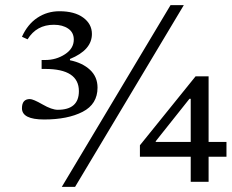

<svg xmlns="http://www.w3.org/2000/svg" viewBox="-20 -712 907 752"><path d="M867 -98H797V0H727V-98H528V-143L746 -413H797V-156H867ZM88 -558 66 -568Q88 -617 126.5 -642.5Q165 -668 213 -668Q272 -668 306 -643Q340 -618 340 -579Q340 -516 254 -481V-476Q303 -466 332.5 -438.5Q362 -411 362 -369Q362 -304 303.5 -274Q245 -244 153 -244Q66 -244 66 -288Q66 -324 97 -324Q110 -324 146.5 -303Q183 -282 206 -282Q289 -282 289 -355Q289 -442 157 -442H143V-477H157Q200 -477 234.5 -499.5Q269 -522 269 -557Q269 -585 247 -600Q225 -615 191 -615Q123 -615 88 -558ZM700 -692 274 20H222L648 -692ZM727 -156V-325H722L590 -159V-156Z"/></svg>

Font: myMathFont
Style: Regular
Weight: 400
Designer: Ross Mills, John Hudson & Paul Hanslow, Tiro Typeworks Ltd; with prior portions MicroPress Inc., and Coen Hoffman. Math 
Foundry: Tiro Typeworks Ltd
Version: Version 2.13 b171